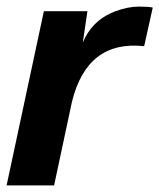

<svg xmlns="http://www.w3.org/2000/svg" viewBox="-23 -562 483 582"><path d="M398 -542Q429 -542 440 -539L414 -422Q241 -441 195 -253L141 0H-3L110 -528H242L228 -433Q242 -466 263 -487Q288 -513 326 -527.5Q364 -542 398 -542Z"/></svg>

Font: Nacelle Bold
Style: Italic
Weight: 700
Italic angle: -12°
Designer: Sora Sagano
Foundry: Sora Sagano
Version: Version 1.000;FEAKit 1.0